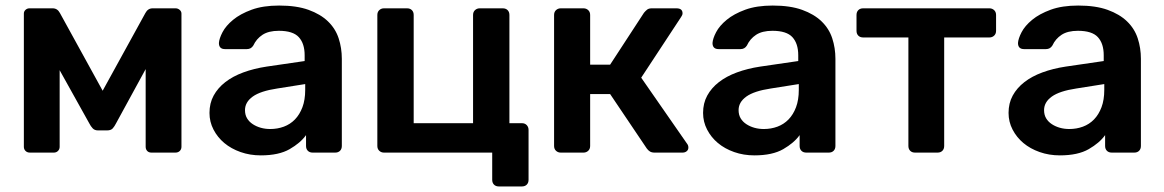

<svg xmlns="http://www.w3.org/2000/svg" viewBox="-20 -550 4194 692"><path d="M88 0Q78 0 72 -6Q66 -12 66 -21V-501Q66 -509 72 -514.5Q78 -520 86 -520H170Q187 -520 196 -503L350 -223L504 -503Q513 -520 530 -520H613Q621 -520 627.5 -514.5Q634 -509 634 -501V-21Q634 -12 628 -6Q622 0 612 0H526Q516 0 510.5 -6Q505 -12 505 -21V-301L398 -105Q393 -95 386.5 -87.5Q380 -80 366 -80H333Q321 -80 314 -87.5Q307 -95 302 -105L195 -297V-21Q195 -12 189 -6Q183 0 174 0Z M920 10Q881 10 847 -2Q813 -14 788.5 -34.5Q764 -55 749.5 -83Q735 -111 735 -143Q735 -178 750 -205.5Q765 -233 792 -254Q819 -275 857 -289Q895 -303 941 -310L1078 -330V-351Q1078 -393 1057 -416Q1036 -439 985 -439Q948 -439 926 -424.5Q904 -410 893 -386Q885 -373 870 -373H791Q769 -373 769 -395Q770 -411 782 -434Q794 -457 820 -478.5Q846 -500 887 -515Q928 -530 986 -530Q1049 -530 1092 -514.5Q1135 -499 1162 -473Q1189 -447 1200.5 -412Q1212 -377 1212 -338V-24Q1212 -13 1205.5 -6.5Q1199 0 1188 0H1107Q1096 0 1089.5 -6.5Q1083 -13 1083 -24V-63Q1063 -35 1024 -12.5Q985 10 920 10ZM954 -85Q980 -85 1003 -93.5Q1026 -102 1043 -119.5Q1060 -137 1070 -163.5Q1080 -190 1080 -226V-247L979 -231Q919 -222 891 -202Q863 -182 863 -153Q863 -136 870.5 -123.5Q878 -111 891 -102.5Q904 -94 920 -89.5Q936 -85 954 -85Z M1778 122Q1767 122 1760.5 115.5Q1754 109 1754 98V0H1364Q1354 0 1347 -6.5Q1340 -13 1340 -24V-496Q1340 -507 1347 -513.5Q1354 -520 1364 -520H1447Q1458 -520 1464.5 -513.5Q1471 -507 1471 -496V-106H1685V-496Q1685 -507 1692 -513.5Q1699 -520 1709 -520H1792Q1803 -520 1809.5 -513.5Q1816 -507 1816 -496V-106H1861Q1872 -106 1878.5 -99Q1885 -92 1885 -82V98Q1885 109 1878.5 115.5Q1872 122 1861 122Z M2001 0Q1991 0 1984 -6.5Q1977 -13 1977 -24V-496Q1977 -507 1984 -513.5Q1991 -520 2001 -520H2083Q2093 -520 2100 -513.5Q2107 -507 2107 -496V-317H2179L2301 -504Q2306 -510 2312 -515Q2318 -520 2329 -520H2418Q2440 -520 2440 -502Q2440 -496 2435 -489L2291 -270L2457 -31Q2461 -26 2461 -18Q2461 -10 2455 -5Q2449 0 2440 0H2339Q2329 0 2322.5 -4Q2316 -8 2311 -15L2179 -211H2107V-24Q2107 -13 2100 -6.5Q2093 0 2083 0Z M2699 10Q2660 10 2626 -2Q2592 -14 2567.5 -34.5Q2543 -55 2528.5 -83Q2514 -111 2514 -143Q2514 -178 2529 -205.5Q2544 -233 2571 -254Q2598 -275 2636 -289Q2674 -303 2720 -310L2857 -330V-351Q2857 -393 2836 -416Q2815 -439 2764 -439Q2727 -439 2705 -424.5Q2683 -410 2672 -386Q2664 -373 2649 -373H2570Q2548 -373 2548 -395Q2549 -411 2561 -434Q2573 -457 2599 -478.5Q2625 -500 2666 -515Q2707 -530 2765 -530Q2828 -530 2871 -514.5Q2914 -499 2941 -473Q2968 -447 2979.5 -412Q2991 -377 2991 -338V-24Q2991 -13 2984.5 -6.5Q2978 0 2967 0H2886Q2875 0 2868.5 -6.5Q2862 -13 2862 -24V-63Q2842 -35 2803 -12.5Q2764 10 2699 10ZM2733 -85Q2759 -85 2782 -93.5Q2805 -102 2822 -119.5Q2839 -137 2849 -163.5Q2859 -190 2859 -226V-247L2758 -231Q2698 -222 2670 -202Q2642 -182 2642 -153Q2642 -136 2649.5 -123.5Q2657 -111 2670 -102.5Q2683 -94 2699 -89.5Q2715 -85 2733 -85Z M3278 0Q3267 0 3260.5 -6.5Q3254 -13 3254 -24V-415H3091Q3080 -415 3073.5 -421.5Q3067 -428 3067 -439V-496Q3067 -507 3073.5 -513.5Q3080 -520 3091 -520H3546Q3556 -520 3563 -513.5Q3570 -507 3570 -496V-439Q3570 -428 3563 -421.5Q3556 -415 3546 -415H3383V-24Q3383 -13 3376.5 -6.5Q3370 0 3359 0Z M3800 10Q3761 10 3727 -2Q3693 -14 3668.5 -34.5Q3644 -55 3629.5 -83Q3615 -111 3615 -143Q3615 -178 3630 -205.5Q3645 -233 3672 -254Q3699 -275 3737 -289Q3775 -303 3821 -310L3958 -330V-351Q3958 -393 3937 -416Q3916 -439 3865 -439Q3828 -439 3806 -424.5Q3784 -410 3773 -386Q3765 -373 3750 -373H3671Q3649 -373 3649 -395Q3650 -411 3662 -434Q3674 -457 3700 -478.5Q3726 -500 3767 -515Q3808 -530 3866 -530Q3929 -530 3972 -514.5Q4015 -499 4042 -473Q4069 -447 4080.5 -412Q4092 -377 4092 -338V-24Q4092 -13 4085.5 -6.5Q4079 0 4068 0H3987Q3976 0 3969.5 -6.5Q3963 -13 3963 -24V-63Q3943 -35 3904 -12.5Q3865 10 3800 10ZM3834 -85Q3860 -85 3883 -93.5Q3906 -102 3923 -119.5Q3940 -137 3950 -163.5Q3960 -190 3960 -226V-247L3859 -231Q3799 -222 3771 -202Q3743 -182 3743 -153Q3743 -136 3750.5 -123.5Q3758 -111 3771 -102.5Q3784 -94 3800 -89.5Q3816 -85 3834 -85Z"/></svg>

Font: Fz Rubik Med
Style: Regular
Weight: 500
Designer: Hubert and Fischer
Foundry: Hubert and Fischer
Version: Vit hóa bi FontZin.com